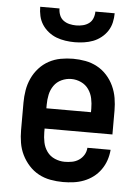

<svg xmlns="http://www.w3.org/2000/svg" viewBox="-53 -782 607 832"><g transform="rotate(5 250.0 -366.0)"><path d="M252 8Q225 8 197.5 3Q170 -2 146 -15Q122 -28 103.5 -48.5Q85 -69 73 -93.5Q61 -118 56.5 -145.5Q52 -173 52 -200V-320Q52 -347 56.5 -374Q61 -401 72.5 -426Q84 -451 102.5 -471.5Q121 -492 145 -505Q169 -518 196 -523Q223 -528 250 -528Q277 -528 304 -523Q331 -518 355 -505Q379 -492 397.5 -471.5Q416 -451 427.5 -426Q439 -401 443.5 -374Q448 -347 448 -320V-216H153V-200Q153 -178 157.5 -156Q162 -134 175 -116Q188 -98 209 -89Q230 -80 252 -80Q268 -80 284 -83Q300 -86 313.5 -95Q327 -104 335.5 -118Q344 -132 345 -149H446Q444 -125 436.5 -103Q429 -81 415.5 -62Q402 -43 383.5 -29Q365 -15 343 -6.5Q321 2 298 5Q275 8 252 8ZM347 -304V-320Q347 -342 342.5 -363.5Q338 -385 325.5 -403Q313 -421 292.5 -430.5Q272 -440 250 -440Q228 -440 207.5 -430.5Q187 -421 174.5 -403Q162 -385 157.5 -363.5Q153 -342 153 -320V-304ZM250 -600Q230 -600 209.5 -603Q189 -606 170.5 -613Q152 -620 135.5 -633Q119 -646 108 -663Q97 -680 92.5 -700Q88 -720 88 -740H172Q172 -725 177.5 -711Q183 -697 194.5 -688.5Q206 -680 220.5 -676.5Q235 -673 250 -673Q265 -673 279.5 -676.5Q294 -680 305.5 -688.5Q317 -697 322.5 -711Q328 -725 328 -740H412Q412 -720 407.5 -700Q403 -680 392 -663Q381 -646 364.5 -633Q348 -620 329.5 -613Q311 -606 290.5 -603Q270 -600 250 -600Z"/></g></svg>

Font: Iosevka SS18 Semibold
Style: Regular
Weight: 600
Monospace: yes
Designer: Belleve Invis
Foundry: Belleve Invis
Version: Version 25.1.1; ttfautohint (v1.8.4)